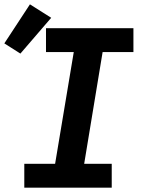

<svg xmlns="http://www.w3.org/2000/svg" viewBox="-59 -865 679 885"><path d="M53 0V-110H195L281 -625H153V-735H556V-625H414L329 -110H456V0ZM35 -618 -39 -665 79 -845 177 -783Z"/></svg>

Font: Iosevka Curly XBdExObl
Style: Regular
Weight: 800
Width: 7
Italic angle: -9°
Monospace: yes
Designer: Belleve Invis
Foundry: Belleve Invis
Version: Version 11.1.0; ttfautohint (v1.8.3)